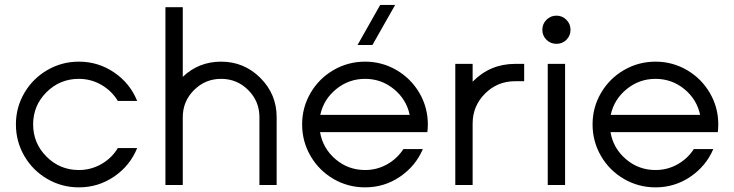

<svg xmlns="http://www.w3.org/2000/svg" viewBox="-20 -766 3040 795"><path d="M306.6 -62Q356.9 -62 399.9 -86.7Q442.9 -111.3 467.8 -152.8H547.9Q518.6 -80.1 452.9 -35.2Q387.2 9.8 306.6 9.8Q235.8 9.8 175.8 -25.1Q115.7 -60.1 80.8 -120.1Q45.9 -180.2 45.9 -251Q45.9 -321.3 80.8 -381.1Q115.7 -440.9 175.8 -475.8Q235.8 -510.7 306.6 -510.7Q387.2 -510.7 452.9 -465.8Q518.6 -420.9 547.9 -348.1H467.8Q442.9 -389.6 399.9 -414.6Q356.9 -439.5 306.6 -439.5Q228 -439.5 172.6 -384.3Q117.2 -329.1 117.2 -251Q117.2 -172.9 172.6 -117.4Q228 -62 306.6 -62Z M665 0V-736.3H736.8V-447.8Q802.7 -510.7 895.5 -510.7Q990.7 -510.7 1058.1 -443.4Q1125.5 -376 1125.5 -280.8V0H1054.2V-280.8Q1054.2 -346.7 1007.8 -393.1Q961.4 -439.5 895.5 -439.5Q830.1 -439.5 783.4 -393.1Q736.8 -346.7 736.8 -280.8V0Z M1460.4 -579.6 1554.2 -745.6H1616.2L1522 -579.6ZM1731 -148.9Q1700.7 -78.1 1636 -34.2Q1571.3 9.8 1491.7 9.8Q1420.9 9.8 1360.8 -25.1Q1300.8 -60.1 1265.9 -120.1Q1231 -180.2 1231 -251Q1231 -321.3 1265.9 -381.1Q1300.8 -440.9 1360.8 -475.8Q1420.9 -510.7 1491.7 -510.7Q1562 -510.7 1621.8 -475.8Q1681.6 -440.9 1716.6 -381.1Q1751.5 -321.3 1751.5 -251Q1751.5 -232.4 1749.5 -218.8H1679.7H1305.2Q1316.9 -151.4 1369.4 -106.7Q1421.9 -62 1491.7 -62Q1540.5 -62 1582.5 -85.4Q1624.5 -108.9 1650.4 -148.9ZM1306.2 -290.5H1676.3Q1662.6 -355 1610.8 -397.2Q1559.1 -439.5 1491.7 -439.5Q1424.3 -439.5 1372.3 -397.2Q1320.3 -355 1306.2 -290.5Z M1865.2 0V-501.5H1937V-427.7Q2009.3 -501.5 2112.8 -501.5H2150.4V-429.7H2112.8Q2039.6 -429.7 1988.3 -378.4Q1937 -327.1 1937 -254.4V0Z M2284.2 -701.2Q2308.1 -701.2 2325.2 -684.1Q2342.3 -667 2342.3 -642.6Q2342.3 -618.2 2325.4 -601.3Q2308.6 -584.5 2284.2 -584.5Q2259.8 -584.5 2242.7 -601.3Q2225.6 -618.2 2225.6 -642.6Q2225.6 -667 2242.7 -684.1Q2259.8 -701.2 2284.2 -701.2ZM2248 0V-501.5H2319.8V0Z M2933.6 -148.9Q2903.3 -78.1 2838.6 -34.2Q2773.9 9.8 2694.3 9.8Q2623.5 9.8 2563.5 -25.1Q2503.4 -60.1 2468.5 -120.1Q2433.6 -180.2 2433.6 -251Q2433.6 -321.3 2468.5 -381.1Q2503.4 -440.9 2563.5 -475.8Q2623.5 -510.7 2694.3 -510.7Q2764.6 -510.7 2824.5 -475.8Q2884.3 -440.9 2919.2 -381.1Q2954.1 -321.3 2954.1 -251Q2954.1 -232.4 2952.1 -218.8H2882.3H2507.8Q2519.5 -151.4 2572 -106.7Q2624.5 -62 2694.3 -62Q2743.2 -62 2785.2 -85.4Q2827.1 -108.9 2853 -148.9ZM2508.8 -290.5H2878.9Q2865.2 -355 2813.5 -397.2Q2761.7 -439.5 2694.3 -439.5Q2627 -439.5 2575 -397.2Q2522.9 -355 2508.8 -290.5Z"/></svg>

Font: Basically A Sans Serif
Style: Regular
Weight: 400
Designer: Hyung-Suk Kim
Foundry: Mental Design
Version: 1.000